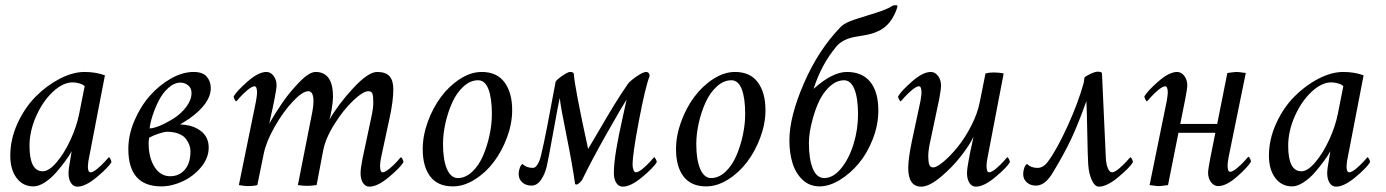

<svg xmlns="http://www.w3.org/2000/svg" viewBox="-20 -695 5205 721"><path d="M297.9 -424.8Q339.4 -424.8 374 -412.1L314.5 -103.5Q313 -97.7 311.8 -89.6Q310.5 -81.5 310.1 -71.5Q309.6 -61.5 312 -54.7Q314.5 -47.9 320.3 -47.9Q325.2 -47.9 332.3 -52Q339.4 -56.2 346.4 -62Q353.5 -67.9 361.1 -75.2Q368.7 -82.5 374 -88.4Q379.4 -94.2 383.8 -99.6L388.7 -104.5Q391.1 -104.5 394.8 -97.4Q398.4 -90.3 398.4 -85.9Q386.2 -65.4 343.5 -29.8Q300.8 5.9 270.5 5.9Q255.4 5.9 246.3 -8.3Q237.3 -22.5 237.3 -44.9Q237.3 -61 244.1 -96.7Q248 -120.1 249 -127Q240.2 -110.8 225.8 -91.1Q211.4 -71.3 191.7 -48.3Q171.9 -25.4 148.7 -10.3Q125.5 4.9 105.5 4.9Q65.9 4.9 42.2 -26.9Q18.6 -58.6 18.6 -110.4Q18.6 -171.4 45.4 -230.7Q72.3 -290 113.5 -331.8Q154.8 -373.5 204.1 -399.2Q253.4 -424.8 297.9 -424.8ZM252.9 -385.7Q216.3 -385.7 178.2 -349.9Q140.1 -314 115.5 -258.1Q90.8 -202.1 90.8 -147.5Q90.8 -51.8 140.6 -51.8Q164.1 -51.8 193.1 -86.2Q222.2 -120.6 245.1 -170.7Q268.1 -220.7 277.3 -267.6L297.9 -371.1Q292 -377.9 278.1 -381.8Q264.2 -385.7 252.9 -385.7Z M542 -212.9Q557.1 -212.9 582.8 -223.9Q608.4 -234.9 634.8 -252Q661.1 -269 680.2 -294.7Q699.2 -320.3 699.2 -345.7Q699.2 -364.3 686.5 -374.5Q673.8 -384.8 658.2 -384.8Q634.3 -384.8 612.5 -365.2Q590.8 -345.7 576.4 -317.4Q562 -289.1 553 -261.2Q543.9 -233.4 542 -212.9ZM771.5 -364.3Q771.5 -306.2 689.5 -248.5Q685.1 -245.1 656.2 -227.5Q702.1 -226.6 732.9 -204.1Q763.7 -181.6 763.7 -140.6Q763.7 -102.1 735.4 -67.6Q707 -33.2 666.3 -14.2Q625.5 4.9 585.9 4.9Q461.9 4.9 461.9 -135.7Q461.9 -188 484.6 -241.5Q507.3 -294.9 542.2 -334.7Q577.1 -374.5 621.3 -399.7Q665.5 -424.8 707 -424.8Q741.2 -424.8 756.3 -407.2Q771.5 -389.6 771.5 -364.3ZM540 -177.7Q538.1 -164.1 538.1 -158.2Q538.1 -103 560.3 -68.1Q582.5 -33.2 619.1 -33.2Q652.8 -33.2 674.1 -57.9Q695.3 -82.5 695.3 -127Q695.3 -138.2 691.4 -149.4Q687.5 -160.6 678.7 -172.9Q669.9 -185.1 651.4 -192.6Q632.8 -200.2 607.4 -200.2Q597.2 -200.2 575.7 -193.1Q554.2 -186 540 -177.7Z M1340.8 -96.7 1375 -257.8Q1381.8 -288.6 1381.8 -310.5Q1381.8 -333 1378.7 -342.8Q1375.5 -352.5 1363.3 -352.5Q1343.8 -352.5 1306.9 -317.9Q1270 -283.2 1236.1 -229.2Q1202.1 -175.3 1193.4 -128.9L1168.9 0Q1148.4 2.9 1132.8 2.9Q1117.7 2.9 1098.6 0L1153.3 -277.3Q1157.2 -298.3 1157.2 -314.5Q1157.2 -352.5 1137.7 -352.5Q1116.2 -352.5 1080.1 -314.2Q1043.9 -275.9 1012 -220Q980 -164.1 970.7 -119.1L946.3 0Q932.1 3.9 911.1 3.9Q900.4 3.9 877 0L941.4 -315.4Q945.3 -338.9 945.3 -346.7Q945.3 -371.1 935.5 -371.1Q930.7 -371.1 923.6 -366.9Q916.5 -362.8 909.4 -356.9Q902.3 -351.1 894.8 -343.8Q887.2 -336.4 881.8 -330.6Q876.5 -324.7 872.1 -319.3L867.2 -314.5Q864.7 -314.5 861.1 -321.5Q857.4 -328.6 857.4 -333Q870.1 -354.5 910.4 -389.6Q950.7 -424.8 980.5 -424.8Q996.1 -424.8 1007.3 -410.2Q1018.6 -395.5 1018.6 -374Q1018.6 -363.3 1010.7 -322.3Q1006.3 -298.8 991.2 -231.4Q1013.2 -269.5 1040.8 -309.8Q1068.4 -350.1 1105 -387.5Q1141.6 -424.8 1165 -424.8Q1230.5 -424.8 1230.5 -332Q1230.5 -314.9 1225.8 -286.4Q1221.2 -257.8 1216.8 -245.1Q1249 -301.8 1305.7 -363.3Q1362.3 -424.8 1396.5 -424.8Q1428.7 -424.8 1442.9 -408.4Q1457 -392.1 1457 -360.4Q1457 -316.4 1443.4 -253.9L1411.1 -103.5Q1407.2 -84 1407.2 -72.3Q1407.2 -47.9 1417 -47.9Q1421.9 -47.9 1429 -52Q1436 -56.2 1443.1 -62Q1450.2 -67.9 1457.8 -75.2Q1465.3 -82.5 1470.7 -88.4Q1476.1 -94.2 1480.5 -99.6L1485.4 -104.5Q1487.8 -104.5 1491.5 -97.4Q1495.1 -90.3 1495.1 -85.9Q1482.9 -65.4 1440.2 -29.8Q1397.5 5.9 1367.2 5.9Q1352.1 5.9 1343 -8.3Q1334 -22.5 1334 -44.9Q1334 -61 1340.8 -96.7Z M1775.4 -393.6Q1746.1 -393.6 1720.5 -370.1Q1694.8 -346.7 1678.5 -310.5Q1662.1 -274.4 1652.8 -233.2Q1643.6 -191.9 1643.6 -154.3Q1643.6 -95.2 1658.2 -60.8Q1672.9 -26.4 1699.2 -26.4Q1728 -26.4 1753.2 -50Q1778.3 -73.7 1793.9 -110.1Q1809.6 -146.5 1818.4 -187.7Q1827.1 -229 1827.1 -266.6Q1827.1 -326.7 1814.2 -360.1Q1801.3 -393.6 1775.4 -393.6ZM1789.1 -424.8Q1845.7 -424.8 1874.5 -386Q1903.3 -347.2 1903.3 -281.2Q1903.3 -231 1884 -179Q1864.7 -127 1834.2 -86.7Q1803.7 -46.4 1762.7 -20.8Q1721.7 4.9 1680.7 4.9Q1624 4.9 1595.7 -32.2Q1567.4 -69.3 1567.4 -134.8Q1567.4 -185.1 1586.4 -237.5Q1605.5 -290 1636 -331.1Q1666.5 -372.1 1707.3 -398.4Q1748 -424.8 1789.1 -424.8Z M2285.2 -44.9Q2285.2 -79.6 2293.9 -132.3Q2302.7 -185.1 2316.9 -247.6Q2331.1 -310.1 2333 -321.3Q2315.9 -294.9 2260.3 -196.8Q2204.6 -98.6 2166 -19.5Q2163.1 -14.6 2156 -8.3Q2148.9 -2 2144.5 -2Q2141.6 -2 2139.6 -3.9Q2128.9 -79.6 2107.2 -186.5Q2085.4 -293.5 2082 -327.1Q2078.1 -312.5 2058.6 -204.1Q2039.1 -95.7 2033.2 -70.3Q2026.4 -41 2011.5 -19.5Q1996.6 2 1975.6 2Q1954.6 2 1941.2 -10.3Q1927.7 -22.5 1927.7 -41Q1927.7 -53.2 1931.9 -64.7Q1936 -76.2 1942.4 -79.1Q1957 -64.5 1981.4 -64.5Q1990.7 -64.5 1998.5 -77.4Q2006.3 -90.3 2010.7 -107.4Q2021.5 -151.9 2034.2 -217Q2046.9 -282.2 2055.9 -331.8Q2064.9 -381.3 2066.4 -387.7Q2069.8 -395.5 2091.3 -410.2Q2112.8 -424.8 2120.1 -424.8Q2134.8 -424.8 2134.8 -417Q2138.7 -363.8 2188.5 -135.7Q2205.6 -163.6 2233.4 -211.7Q2261.2 -259.8 2286.4 -300.8Q2311.5 -341.8 2337.9 -379.9Q2346.2 -391.1 2370.6 -408Q2395 -424.8 2406.2 -424.8Q2412.1 -424.8 2416.3 -420.2Q2420.4 -415.5 2418.9 -408.2Q2403.3 -367.7 2379.4 -242.4Q2355.5 -117.2 2355.5 -76.2Q2355.5 -66.9 2358.6 -57.4Q2361.8 -47.9 2368.2 -47.9Q2373 -47.9 2380.1 -52Q2387.2 -56.2 2394.3 -62Q2401.4 -67.9 2408.9 -75.2Q2416.5 -82.5 2421.9 -88.4Q2427.2 -94.2 2431.6 -99.6L2436.5 -104.5Q2439 -104.5 2442.6 -97.4Q2446.3 -90.3 2446.3 -85.9Q2434.1 -65.4 2391.4 -29.8Q2348.6 5.9 2318.4 5.9Q2303.2 5.9 2294.2 -8.3Q2285.2 -22.5 2285.2 -44.9Z M2726.6 -393.6Q2697.3 -393.6 2671.6 -370.1Q2646 -346.7 2629.6 -310.5Q2613.3 -274.4 2604 -233.2Q2594.7 -191.9 2594.7 -154.3Q2594.7 -95.2 2609.4 -60.8Q2624 -26.4 2650.4 -26.4Q2679.2 -26.4 2704.3 -50Q2729.5 -73.7 2745.1 -110.1Q2760.7 -146.5 2769.5 -187.7Q2778.3 -229 2778.3 -266.6Q2778.3 -326.7 2765.4 -360.1Q2752.4 -393.6 2726.6 -393.6ZM2740.2 -424.8Q2796.9 -424.8 2825.7 -386Q2854.5 -347.2 2854.5 -281.2Q2854.5 -231 2835.2 -179Q2815.9 -127 2785.4 -86.7Q2754.9 -46.4 2713.9 -20.8Q2672.9 4.9 2631.8 4.9Q2575.2 4.9 2546.9 -32.2Q2518.6 -69.3 2518.6 -134.8Q2518.6 -185.1 2537.6 -237.5Q2556.6 -290 2587.2 -331.1Q2617.7 -372.1 2658.4 -398.4Q2699.2 -424.8 2740.2 -424.8Z M2944.3 -168Q2944.3 -256.3 2998.8 -382.1Q3053.2 -507.8 3137.7 -594.7Q3151.9 -609.4 3189.9 -621.8Q3228 -634.3 3270.3 -647.2Q3312.5 -660.2 3332 -673.8Q3336.4 -675.3 3342.8 -675.3Q3349.1 -675.3 3350.6 -673.8Q3346.2 -650.9 3329.6 -624Q3313 -597.2 3286.1 -582Q3281.2 -579.6 3275.6 -577.1Q3270 -574.7 3265.6 -572.8Q3261.2 -570.8 3253.7 -568.8Q3246.1 -566.9 3242.4 -565.9Q3238.8 -564.9 3229.5 -563.2Q3220.2 -561.5 3217.5 -561Q3214.8 -560.5 3204.1 -558.8Q3193.4 -557.1 3191.4 -556.6Q3143.1 -547.9 3120.1 -519.5Q3064.5 -453.1 3035.2 -361.3Q3106 -424.8 3160.2 -424.8Q3217.8 -424.8 3248 -387.5Q3278.3 -350.1 3278.3 -280.3Q3278.3 -226.1 3257.6 -172.9Q3236.8 -119.6 3204.8 -81.3Q3172.9 -43 3133.3 -19Q3093.8 4.9 3057.6 4.9Q3020 4.9 2993.9 -19.8Q2967.8 -44.4 2956.1 -82.5Q2944.3 -120.6 2944.3 -168ZM3149.4 -393.6Q3106.4 -393.6 3069.3 -338.9Q3048.8 -308.1 3033.2 -253.4Q3017.6 -198.7 3017.6 -158.2Q3017.6 -97.7 3032.2 -62Q3046.9 -26.4 3075.2 -26.4Q3108.4 -26.4 3137.9 -61.8Q3167.5 -97.2 3184.8 -152.6Q3202.1 -208 3202.1 -265.6Q3202.1 -325.7 3188.7 -359.6Q3175.3 -393.6 3149.4 -393.6Z M3618.2 -96.7Q3620.6 -111.3 3623.5 -124.5Q3626.5 -137.7 3629.9 -153.8Q3633.3 -169.9 3635.7 -181.6Q3622.1 -151.9 3588.9 -109.1Q3555.7 -66.4 3512.5 -30.3Q3469.2 5.9 3439.5 5.9Q3390.6 5.9 3390.6 -64.5Q3390.6 -99.1 3404.3 -165L3436.5 -315.4Q3440.4 -338.9 3440.4 -346.7Q3440.4 -371.1 3430.7 -371.1Q3425.8 -371.1 3418.7 -366.9Q3411.6 -362.8 3404.5 -356.9Q3397.5 -351.1 3389.9 -343.8Q3382.3 -336.4 3377 -330.6Q3371.6 -324.7 3367.2 -319.3L3362.3 -314.5Q3359.9 -314.5 3356.2 -321.5Q3352.5 -328.6 3352.5 -333Q3365.2 -354.5 3405.5 -389.6Q3445.8 -424.8 3475.6 -424.8Q3491.2 -424.8 3502.4 -410.2Q3513.7 -395.5 3513.7 -374Q3513.7 -358.4 3506.8 -322.3L3472.7 -161.1Q3465.8 -130.4 3465.8 -108.4Q3465.8 -87.9 3469.5 -77.1Q3473.1 -66.4 3484.4 -66.4Q3497.6 -66.4 3523.2 -87.9Q3548.8 -109.4 3575.9 -142.6Q3603 -175.8 3627 -222.2Q3650.9 -268.6 3659.2 -311.5Q3662.6 -328.6 3669.4 -362.5Q3676.3 -396.5 3680.7 -418.9Q3693.8 -422.9 3710.9 -422.9Q3733.4 -422.9 3749 -418.9L3688.5 -103.5Q3684.6 -84 3684.6 -72.3Q3684.6 -47.9 3694.3 -47.9Q3699.2 -47.9 3706.3 -52Q3713.4 -56.2 3720.5 -62Q3727.5 -67.9 3735.1 -75.2Q3742.7 -82.5 3748 -88.4Q3753.4 -94.2 3757.8 -99.6L3762.7 -104.5Q3765.1 -104.5 3768.8 -97.4Q3772.5 -90.3 3772.5 -85.9Q3760.3 -65.4 3717.5 -29.8Q3674.8 5.9 3644.5 5.9Q3629.4 5.9 3620.4 -8.3Q3611.3 -22.5 3611.3 -44.9Q3611.3 -61 3618.2 -96.7Z M4106.4 5.9Q4091.3 5.9 4080.1 -18.3Q4068.8 -42.5 4066.4 -78.1Q4064.5 -109.9 4063 -194.1Q4061.5 -278.3 4059.6 -315.4Q4029.8 -231.4 4003.2 -174.6Q3976.6 -117.7 3933.6 -46.9Q3904.8 2 3870.1 2Q3849.1 2 3835.7 -10.3Q3822.3 -22.5 3822.3 -41Q3822.3 -53.2 3826.4 -64.7Q3830.6 -76.2 3836.9 -79.1Q3851.6 -64.5 3876 -64.5Q3897.9 -64.5 3915 -87.9Q3948.2 -132.3 3988.5 -220.5Q4028.8 -308.6 4049.8 -384.8Q4051.3 -398.9 4052.7 -404.3Q4059.6 -410.6 4076.2 -418.2Q4092.8 -425.8 4102.5 -425.8Q4118.2 -425.8 4118.2 -418.9Q4120.6 -375 4126 -247.3Q4131.3 -119.6 4132.8 -98.6Q4134.3 -77.1 4140.6 -62.5Q4147 -47.9 4156.2 -47.9Q4161.1 -47.9 4168.2 -52Q4175.3 -56.2 4182.4 -62Q4189.5 -67.9 4197 -75.2Q4204.6 -82.5 4210 -88.4Q4215.3 -94.2 4219.7 -99.6L4224.6 -104.5Q4227.1 -104.5 4230.7 -97.4Q4234.4 -90.3 4234.4 -85.9Q4222.2 -65.4 4179.4 -29.8Q4136.7 5.9 4106.4 5.9Z M4366.2 0Q4338.9 3.9 4331.1 3.9Q4324.2 3.9 4296.9 0L4361.3 -315.4Q4365.2 -338.9 4365.2 -346.7Q4365.2 -371.1 4355.5 -371.1Q4350.6 -371.1 4343.5 -366.9Q4336.4 -362.8 4329.3 -356.9Q4322.3 -351.1 4314.7 -343.8Q4307.1 -336.4 4301.8 -330.6Q4296.4 -324.7 4292 -319.3L4287.1 -314.5Q4284.7 -314.5 4281 -321.5Q4277.3 -328.6 4277.3 -333Q4290 -354.5 4330.3 -389.6Q4370.6 -424.8 4400.4 -424.8Q4416 -424.8 4427.2 -410.2Q4438.5 -395.5 4438.5 -374Q4438.5 -363.3 4430.7 -322.3L4412.1 -229.5H4550.8L4588.9 -420.9Q4616.2 -424.8 4624 -424.8Q4630.9 -424.8 4658.2 -420.9L4593.8 -105.5Q4589.8 -82 4589.8 -74.2Q4589.8 -49.8 4599.6 -49.8Q4604.5 -49.8 4611.6 -54Q4618.7 -58.1 4625.7 -64Q4632.8 -69.8 4640.4 -77.1Q4647.9 -84.5 4653.3 -90.3Q4658.7 -96.2 4663.1 -101.6L4668 -106.4Q4670.4 -106.4 4674.1 -99.4Q4677.7 -92.3 4677.7 -87.9Q4665 -66.4 4624.8 -31.2Q4584.5 3.9 4554.7 3.9Q4539.1 3.9 4527.8 -10.7Q4516.6 -25.4 4516.6 -46.9Q4516.6 -57.6 4524.4 -98.6L4543.9 -196.3H4405.3Z M5024.4 -424.8Q5065.9 -424.8 5100.6 -412.1L5041 -103.5Q5039.6 -97.7 5038.3 -89.6Q5037.1 -81.5 5036.6 -71.5Q5036.1 -61.5 5038.6 -54.7Q5041 -47.9 5046.9 -47.9Q5051.8 -47.9 5058.8 -52Q5065.9 -56.2 5073 -62Q5080.1 -67.9 5087.6 -75.2Q5095.2 -82.5 5100.6 -88.4Q5106 -94.2 5110.4 -99.6L5115.2 -104.5Q5117.7 -104.5 5121.3 -97.4Q5125 -90.3 5125 -85.9Q5112.8 -65.4 5070.1 -29.8Q5027.3 5.9 4997.1 5.9Q4981.9 5.9 4972.9 -8.3Q4963.9 -22.5 4963.9 -44.9Q4963.9 -61 4970.7 -96.7Q4974.6 -120.1 4975.6 -127Q4966.8 -110.8 4952.4 -91.1Q4938 -71.3 4918.2 -48.3Q4898.4 -25.4 4875.2 -10.3Q4852.1 4.9 4832 4.9Q4792.5 4.9 4768.8 -26.9Q4745.1 -58.6 4745.1 -110.4Q4745.1 -171.4 4772 -230.7Q4798.8 -290 4840.1 -331.8Q4881.3 -373.5 4930.7 -399.2Q4980 -424.8 5024.4 -424.8ZM4979.5 -385.7Q4942.9 -385.7 4904.8 -349.9Q4866.7 -314 4842 -258.1Q4817.4 -202.1 4817.4 -147.5Q4817.4 -51.8 4867.2 -51.8Q4890.6 -51.8 4919.7 -86.2Q4948.7 -120.6 4971.7 -170.7Q4994.6 -220.7 5003.9 -267.6L5024.4 -371.1Q5018.6 -377.9 5004.6 -381.8Q4990.7 -385.7 4979.5 -385.7Z"/></svg>

Font: Crimson
Style: Italic
Weight: 400
Italic angle: -11°
Version: Version 0.8